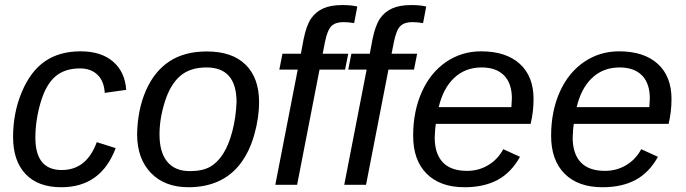

<svg xmlns="http://www.w3.org/2000/svg" viewBox="-20 -745 2764 774"><path d="M229 -59.6Q329.1 -59.6 370.1 -171.9L446.3 -147.9Q387.2 9.8 227.1 9.8Q133.3 9.8 83 -43.5Q32.7 -96.7 32.7 -192.9Q32.7 -290.5 68.1 -374.5Q103.5 -458.5 161.9 -498.3Q220.2 -538.1 305.2 -538.1Q387.7 -538.1 435.8 -496.6Q483.9 -455.1 488.8 -382.8L402.3 -370.6Q399.4 -418 373 -443.6Q346.7 -469.2 302.2 -469.2Q240.7 -469.2 202.6 -436.3Q164.6 -403.3 143.6 -331.5Q122.6 -259.8 122.6 -189.9Q122.6 -59.6 229 -59.6Z M1024.4 -333.5Q1024.4 -270 1004.9 -201.4Q985.4 -132.8 949 -85.2Q912.6 -37.6 859.9 -13.9Q807.1 9.8 739.7 9.8Q644 9.8 588.4 -47.9Q532.7 -105.5 532.7 -204.6Q534.7 -304.2 568.8 -381.3Q603 -458.5 663.6 -498Q724.1 -537.6 813.5 -537.6Q916 -537.6 970.2 -484.1Q1024.4 -430.7 1024.4 -333.5ZM933.6 -333.5Q933.6 -473.1 812.5 -473.1Q746.6 -473.1 706.8 -439.2Q667 -405.3 645 -336.4Q623 -267.6 623 -203.1Q623 -130.9 654.3 -93Q685.5 -55.2 745.1 -55.2Q795.4 -55.2 825.9 -72Q856.4 -88.9 879.4 -124.8Q902.3 -160.6 916.7 -216.3Q931.2 -272 933.6 -333.5Z M1268.1 -464.4 1177.7 0H1089.8L1180.2 -464.4H1106L1118.7 -528.3H1192.9L1204.1 -587.9Q1215.3 -642.6 1233.6 -669.7Q1252 -696.8 1282.2 -710.7Q1312.5 -724.6 1359.9 -724.6Q1396 -724.6 1420.4 -718.8L1407.7 -651.9L1385.7 -654.8L1363.3 -655.8Q1332.5 -655.8 1316.2 -639.9Q1299.8 -624 1290 -575.7L1280.8 -528.3H1383.8L1371.1 -464.4Z M1545.9 -464.4 1455.6 0H1367.7L1458 -464.4H1383.8L1396.5 -528.3H1470.7L1481.9 -587.9Q1493.2 -642.6 1511.5 -669.7Q1529.8 -696.8 1560.1 -710.7Q1590.3 -724.6 1637.7 -724.6Q1673.8 -724.6 1698.2 -718.8L1685.5 -651.9L1663.6 -654.8L1641.1 -655.8Q1610.4 -655.8 1594 -639.9Q1577.6 -624 1567.9 -575.7L1558.6 -528.3H1661.6L1648.9 -464.4Z M1736.8 -245.6Q1733.9 -228.5 1732.4 -190.4Q1732.4 -125.5 1764.9 -90.8Q1797.4 -56.2 1862.8 -56.2Q1910.2 -56.2 1948.7 -79.6Q1987.3 -103 2008.8 -143.6L2076.2 -112.8Q2040.5 -48.8 1985.6 -19.5Q1930.7 9.8 1852.5 9.8Q1754.4 9.8 1700 -44.7Q1645.5 -99.1 1645.5 -197.8Q1645.5 -295.9 1680.2 -373.8Q1714.8 -451.7 1777.8 -494.9Q1840.8 -538.1 1919.4 -538.1Q2019.5 -538.1 2075.2 -487.8Q2130.9 -437.5 2130.9 -345.7Q2130.9 -294.4 2119.1 -245.6ZM2041.5 -313 2043.5 -348.1Q2043.5 -408.7 2012 -440.9Q1980.5 -473.1 1921.4 -473.1Q1856 -473.1 1811.3 -431.4Q1766.6 -389.6 1748.5 -313Z M2293 -245.6Q2290 -228.5 2288.6 -190.4Q2288.6 -125.5 2321 -90.8Q2353.5 -56.2 2418.9 -56.2Q2466.3 -56.2 2504.9 -79.6Q2543.5 -103 2564.9 -143.6L2632.3 -112.8Q2596.7 -48.8 2541.7 -19.5Q2486.8 9.8 2408.7 9.8Q2310.5 9.8 2256.1 -44.7Q2201.7 -99.1 2201.7 -197.8Q2201.7 -295.9 2236.3 -373.8Q2271 -451.7 2334 -494.9Q2397 -538.1 2475.6 -538.1Q2575.7 -538.1 2631.3 -487.8Q2687 -437.5 2687 -345.7Q2687 -294.4 2675.3 -245.6ZM2597.7 -313 2599.6 -348.1Q2599.6 -408.7 2568.1 -440.9Q2536.6 -473.1 2477.5 -473.1Q2412.1 -473.1 2367.4 -431.4Q2322.8 -389.6 2304.7 -313Z"/></svg>

Font: Liberation Sans
Style: Italic
Weight: 400
Italic angle: -12°
Designer: Steve Matteson
Foundry: Ascender Corporation
Version: Version 2.1.5